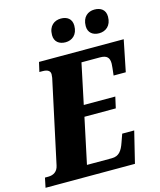

<svg xmlns="http://www.w3.org/2000/svg" viewBox="-171 -1018 926 1112"><g transform="rotate(-15 292.0 -462.0)"><path d="M494 -784C533 -784 568 -809 568 -864C568 -906 539 -924 502 -924C464 -924 429 -900 429 -844C429 -804 457 -784 494 -784ZM293 -784C331 -784 366 -809 366 -864C366 -906 337 -924 301 -924C262 -924 227 -900 227 -844C227 -804 255 -784 293 -784ZM-38 0H498L544 -188H472L455 -140C439 -93 420 -66 377 -66H228L286 -339H474L489 -406H300L351 -648H462C504 -648 518 -631 518 -596C518 -589 517 -580 516 -570L511 -526H584L622 -714H114L101 -657H120C150 -657 166 -647 166 -626C166 -620 165 -612 164 -605L57 -108C50 -74 26 -58 -6 -58H-26Z"/></g></svg>

Font: Noto Serif Condensed Black
Style: Italic
Weight: 900
Width: 3
Italic angle: -12°
Designer: Monotype Design Team
Foundry: Monotype Imaging Inc.
Version: Version 2.013